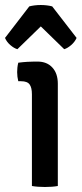

<svg xmlns="http://www.w3.org/2000/svg" viewBox="-36 -743 328 767"><path d="M195 0Q184.5 2 171 3Q157.5 4 143.5 4Q129.5 4 116 3Q102.5 2 91.5 0V-366.5Q91.5 -393 82.2 -405.8Q73 -418.5 48 -418.5H37Q32.5 -436.5 32.5 -455Q32.5 -464 33.5 -473.2Q34.5 -482.5 37 -492.5Q56 -495 72.8 -496Q89.5 -497 100.5 -497H114Q151.5 -497 173.2 -473.2Q195 -449.5 195 -408.5ZM172.5 -717.5 270 -591.5Q262.5 -575 247.8 -562.5Q233 -550 220.5 -546.5L127 -637.5L33.5 -546.5Q20.5 -550 5.8 -562.5Q-9 -575 -16 -591.5L81 -717.5Q90.5 -720 102.2 -721.5Q114 -723 127 -723Q139.5 -723 151.5 -721.5Q163.5 -720 172.5 -717.5Z"/></svg>

Font: Signika
Style: Regular
Weight: 400
Designer: Anna Giedry
Foundry: Anna Giedry
Version: Version 2.001